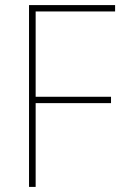

<svg xmlns="http://www.w3.org/2000/svg" viewBox="-20 -734 481 754"><path d="M120 0V-329H416V-354H120V-689H432V-714H94V0Z"/></svg>

Font: Noto Sans Sinhala UI SemiCondensed Thin
Style: Regular
Weight: 100
Width: 4
Designer: Jelle Bosma - Monotype Design Team
Foundry: Monotype Imaging Inc.
Version: Version 2.006